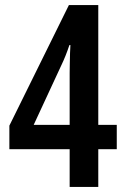

<svg xmlns="http://www.w3.org/2000/svg" viewBox="-20 -738 494 758"><path d="M441 -149H368V0H255V-149H17V-242L252 -718H368V-245H441ZM255 -450Q255 -462 255.5 -484.5Q256 -507 256.5 -529Q257 -551 258 -560H254Q239 -515 222 -480L113 -245H255Z"/></svg>

Font: Noto Sans Ethiopic ExtraCondensed SemiBold
Style: Regular
Weight: 600
Width: 2
Designer: Monotype Design Team
Foundry: Monotype Imaging Inc.
Version: Version 2.102; ttfautohint (v1.8.4.7-5d5b)